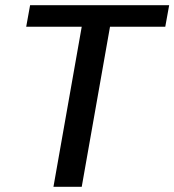

<svg xmlns="http://www.w3.org/2000/svg" viewBox="-20 -720 672 740"><path d="M295 -617H81L96 -700H632L617 -617H404L295 0H186Z"/></svg>

Font: Sarabun Medium
Style: Italic
Weight: 500
Italic angle: -10°
Designer: Suppakit Chalermlarp | Katatrad Co.,Ltd.
Foundry: Cadson Demak Co.,Ltd.
Version: Version 1.000; ttfautohint (v1.6)